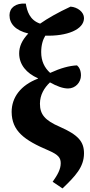

<svg xmlns="http://www.w3.org/2000/svg" viewBox="-20 -831 500 1072"><path d="M329 221C400 153 449 102 449 25C449 -41 416 -78 314 -123C230 -159 203 -193 203 -252C203 -301 227 -341 259 -371C298 -349 332 -337 360 -337C401 -337 432 -371 432 -410C432 -438 422 -456 410 -466C367 -464 319 -451 260 -424C228 -453 210 -490 210 -540C210 -579 219 -609 233 -632C354 -628 449 -666 449 -730C449 -764 413 -791 374 -794C303 -761 247 -729 204 -699C145 -719 131 -770 124 -811C67 -815 33 -787 33 -746C33 -699 66 -661 138 -644C102 -606 87 -570 87 -533C87 -470 128 -422 192 -394V-392C95 -355 45 -287 45 -206C46 -100 114 -49 251 9C309 34 319 52 319 81C319 114 301 146 274 184Z"/></svg>

Font: Noto Serif Condensed ExtraBold
Style: Regular
Weight: 800
Width: 3
Designer: Monotype Design Team
Foundry: Monotype Imaging Inc.
Version: Version 2.013